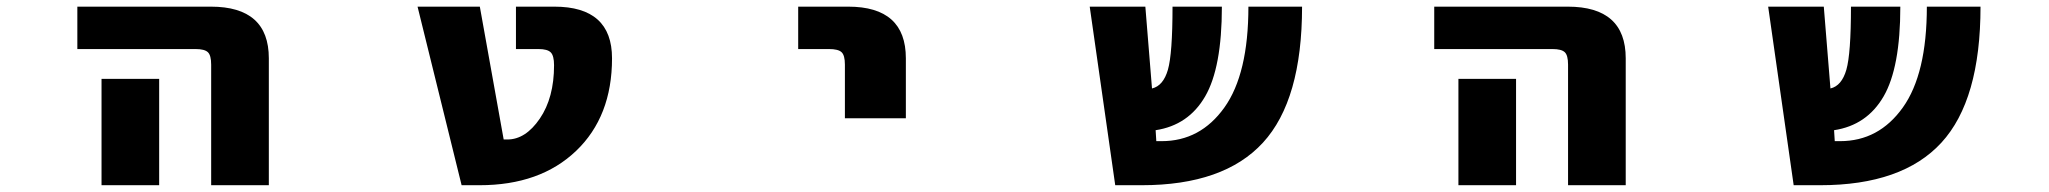

<svg xmlns="http://www.w3.org/2000/svg" viewBox="-20 -544 6040 566"><path d="M208 -399.4V-524.4H601.6Q772.5 -524.4 772.5 -372.1V2H602.5V-353.5Q602.5 -380.9 592.8 -390.1Q583 -399.4 556.6 -399.4ZM449.2 -311.5V-163.1V2H279.3V-163.1V-311.5Z M1613.3 -351.6Q1613.3 -379.9 1603.5 -389.6Q1593.8 -399.4 1567.4 -399.4H1501V-524.4H1614.3Q1784.2 -524.4 1784.2 -372.1Q1784.2 -200.2 1678.2 -99.1Q1572.3 2 1393.6 2H1340.8L1210.9 -524.4H1394.5L1464.8 -132.8H1475.6Q1529.3 -132.8 1571.3 -194.3Q1613.3 -255.9 1613.3 -351.6Z M2333 -399.4V-524.4H2480.5Q2650.4 -524.4 2650.4 -372.1V-195.3H2470.7V-353.5Q2470.7 -380.9 2460.9 -390.1Q2451.2 -399.4 2423.8 -399.4Z M3267.6 2 3192.4 -524.4H3356.4L3376 -283.2Q3409.2 -291 3422.9 -338.4Q3436.5 -385.7 3436.5 -524.4H3582Q3582 -344.7 3532.7 -259.8Q3483.4 -174.8 3386.7 -160.2L3388.7 -127.9H3404.3Q3518.6 -127.9 3589.4 -227.1Q3660.2 -326.2 3660.2 -524.4H3818.4Q3818.4 -249 3703.1 -123.5Q3587.9 2 3345.7 2Z M4208 -399.4V-524.4H4601.6Q4772.5 -524.4 4772.5 -372.1V2H4602.5V-353.5Q4602.5 -380.9 4592.8 -390.1Q4583 -399.4 4556.6 -399.4ZM4449.2 -311.5V-163.1V2H4279.3V-163.1V-311.5Z M5267.6 2 5192.4 -524.4H5356.4L5376 -283.2Q5409.2 -291 5422.9 -338.4Q5436.5 -385.7 5436.5 -524.4H5582Q5582 -344.7 5532.7 -259.8Q5483.4 -174.8 5386.7 -160.2L5388.7 -127.9H5404.3Q5518.6 -127.9 5589.4 -227.1Q5660.2 -326.2 5660.2 -524.4H5818.4Q5818.4 -249 5703.1 -123.5Q5587.9 2 5345.7 2Z"/></svg>

Font: Gen Shin Gothic Monospace Heavy
Style: Bold
Weight: 800
Designer: [Source Han Sans]
Ryoko NISHIZUKA  (kana & ideographs); Paul D. Hunt (Latin, Greek & Cyrillic); Wenlong ZHANG  (bopomofo
Version: Version 1.002.20150607